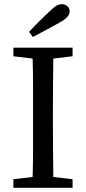

<svg xmlns="http://www.w3.org/2000/svg" viewBox="-20 -898 411 918"><path d="M119 -746Q165 -795 213 -840Q234 -861 248 -869.5Q262 -878 275 -878Q291 -878 302 -868.5Q313 -859 313 -844Q313 -831 302.5 -818Q292 -805 263 -789Q232 -772 200.5 -755Q169 -738 137 -721ZM44 -629V-670H327V-629L235 -618Q234 -554 233.5 -489Q233 -424 233 -359V-310Q233 -246 233.5 -181.5Q234 -117 235 -52L327 -41V0H44V-41L136 -52Q138 -115 138 -180Q138 -245 138 -310V-359Q138 -424 138 -489Q138 -554 136 -618Z"/></svg>

Font: Source Serif 4
Style: Regular
Weight: 400
Designer: Frank Grießhammer
Foundry: Adobe
Version: Version 4.005;hotconv 1.1.0;makeotfexe 2.6.0